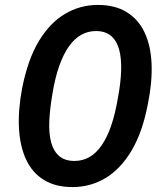

<svg xmlns="http://www.w3.org/2000/svg" viewBox="-20 -749 652 779"><path d="M274 10Q205 10 158 -19Q111 -48 86 -101.5Q61 -155 57 -229Q53 -303 70 -392Q93 -508 137.5 -582Q182 -656 243.5 -692.5Q305 -729 377 -729Q447 -729 494.5 -699.5Q542 -670 567 -616.5Q592 -563 595 -489.5Q598 -416 580 -327Q558 -212 513.5 -137.5Q469 -63 408 -26.5Q347 10 274 10ZM282 -96Q315 -96 342.5 -111.5Q370 -127 392.5 -159.5Q415 -192 431.5 -240.5Q448 -289 459 -355Q470 -414 471.5 -463Q473 -512 463.5 -547.5Q454 -583 431 -603Q408 -623 369 -623Q337 -623 310 -608Q283 -593 260.5 -562Q238 -531 220.5 -482Q203 -433 192 -364Q182 -305 180 -256Q178 -207 187.5 -171.5Q197 -136 220 -116Q243 -96 282 -96Z"/></svg>

Font: Mona Sans ExtraLight SemiBold
Style: Italic
Weight: 600
Italic angle: -11.6951°
Version: Version 2.000